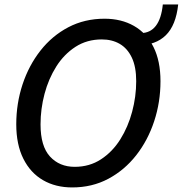

<svg xmlns="http://www.w3.org/2000/svg" viewBox="-20 -831 820 862"><path d="M612 -682.5Q654.5 -682.5 679.5 -714.8Q704.5 -747 711 -811H780Q770 -717.5 724.5 -672.8Q679 -628 600 -628ZM304 10.5Q229.5 10.5 173 -22.2Q116.5 -55 84.8 -118.5Q53 -182 53 -273Q53 -366.5 81.2 -452Q109.5 -537.5 161.8 -604Q214 -670.5 287 -708.8Q360 -747 449.5 -747Q524.5 -747 581.2 -714.8Q638 -682.5 669.2 -619.8Q700.5 -557 700.5 -466.5Q700.5 -372.5 672.2 -286.8Q644 -201 591.5 -134Q539 -67 466.2 -28.2Q393.5 10.5 304 10.5ZM315.5 -82Q382 -82 433.5 -115.8Q485 -149.5 520 -205.2Q555 -261 573.2 -329.2Q591.5 -397.5 591.5 -466.5Q591.5 -531 571.8 -572.5Q552 -614 517.5 -634Q483 -654 437 -654Q370.5 -654 319 -620.8Q267.5 -587.5 232.8 -532.5Q198 -477.5 180 -409.8Q162 -342 162 -272.5Q162 -174.5 204.5 -128.2Q247 -82 315.5 -82Z"/></svg>

Font: Epilogue Medium
Style: Italic
Weight: 500
Italic angle: -12°
Designer: Tyler Finck
Foundry: Etcetera Type Co
Version: Version 2.112